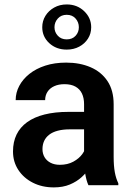

<svg xmlns="http://www.w3.org/2000/svg" viewBox="-20 -813 577 843"><path d="M349.1 -112.3V-356Q349.1 -382.8 339.8 -402.3Q330.6 -421.9 311.5 -432.6Q292.5 -443.4 263.2 -443.4Q237.3 -443.4 218 -434.6Q198.7 -425.8 188.5 -409.9Q178.2 -394 178.2 -373.5H48.8Q48.8 -406.2 64.5 -435.8Q80.1 -465.3 109.1 -488.5Q138.2 -511.7 179 -524.9Q219.7 -538.1 270.5 -538.1Q330.6 -538.1 377.7 -517.8Q424.8 -497.6 451.9 -457Q479 -416.5 479 -355V-124.5Q479 -85 484.1 -56.9Q489.3 -28.8 499.5 -8.3V0H368.2Q358.9 -20 354 -51Q349.1 -82 349.1 -112.3ZM367.2 -321.8 368.2 -245.1H286.6Q256.3 -245.1 233.4 -239Q210.4 -232.9 195.8 -221.4Q181.2 -210 173.8 -194.1Q166.5 -178.2 166.5 -158.2Q166.5 -138.7 175.5 -123Q184.6 -107.4 201.9 -98.4Q219.2 -89.4 242.7 -89.4Q276.9 -89.4 302.2 -103.3Q327.6 -117.2 341.8 -137.2Q356 -157.2 356.9 -175.3L394 -119.6Q387.2 -99.6 373.5 -77.1Q359.9 -54.7 338.4 -35.2Q316.9 -15.6 286.6 -2.9Q256.3 9.8 216.3 9.8Q165 9.8 124.5 -10.7Q84 -31.2 60.5 -66.9Q37.1 -102.5 37.1 -147.9Q37.1 -189.9 52.7 -222.2Q68.4 -254.4 99.1 -276.6Q129.9 -298.8 175.5 -310.3Q221.2 -321.8 280.3 -321.8ZM165.5 -693.4Q165.5 -720.7 179.4 -743.4Q193.4 -766.1 217.8 -779.8Q242.2 -793.5 272.9 -793.5Q318.8 -793.5 349.6 -763.9Q380.4 -734.4 380.4 -693.4Q380.4 -665.5 366.2 -643.3Q352.1 -621.1 327.9 -608.2Q303.7 -595.2 272.9 -595.2Q227.1 -595.2 196.3 -623.5Q165.5 -651.9 165.5 -693.4ZM219.2 -693.4Q219.2 -671.9 233.9 -656Q248.5 -640.1 272.9 -640.1Q297.4 -640.1 311.8 -655.8Q326.2 -671.4 326.2 -693.4Q326.2 -715.3 311.8 -731.7Q297.4 -748 272.9 -748Q248.5 -748 233.9 -731.7Q219.2 -715.3 219.2 -693.4Z"/></svg>

Font: Roboto SemiBold
Style: Regular
Weight: 600
Designer: Christian Robertson
Foundry: Google
Version: Version 3.009; 2024